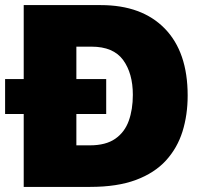

<svg xmlns="http://www.w3.org/2000/svg" viewBox="-35 -733 786 753"><path d="M58 0V-286H-15V-423H58V-713H360Q521.5 -713 611.2 -621Q701 -529 701 -358.5Q701 -282.5 680.8 -217.5Q660.5 -152.5 615.8 -103.5Q571 -54.5 497.8 -27.2Q424.5 0 318.5 0ZM264.5 -163H317.5Q380 -163 417 -188.8Q454 -214.5 470 -259.2Q486 -304 486 -361Q486 -445.5 447.8 -497.8Q409.5 -550 324 -550H264.5V-423H381.5V-286H264.5Z"/></svg>

Font: Heraclito ExtraBold
Style: Regular
Weight: 800
Designer: Kostas Bartsokas (font) & Cristiano Sobral (main changes)
Foundry: Kostas Bartsokas (font) & Cristiano Sobral (main changes)
Version: Version 1.00;July 8, 2020;FontCreator 13.0.0.2655 64-bit